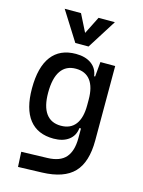

<svg xmlns="http://www.w3.org/2000/svg" viewBox="-145 -859 876 1176"><g transform="rotate(15 293.0 -271.0)"><path d="M88.9 233.4 84 138.7 250 133.8Q328.6 131.3 364.3 90.3Q399.9 49.3 400.4 -30.3V-408.2L410.2 -517.6H503.9V-45.9Q503.9 92.3 440.9 158.2Q377.9 224.1 240.2 228.5ZM253.4 9.8Q151.9 9.8 99.4 -57.1Q46.9 -124 46.9 -253.9Q46.9 -388.7 99.4 -458Q151.9 -527.3 253.4 -527.3Q314 -527.3 351.6 -500Q389.2 -472.7 395.5 -423.8H435.5L400.4 -276.4Q400.4 -356.4 368.9 -397.9Q337.4 -439.5 276.4 -439.5Q213.9 -439.5 181.6 -392.6Q149.4 -345.7 149.4 -253.9Q149.4 -167 181.6 -122.6Q213.9 -78.1 276.4 -78.1Q337.4 -78.1 368.9 -119.6Q400.4 -161.1 400.4 -241.2L435.5 -93.8H390.6Q385.7 -44.9 349.4 -17.6Q313 9.8 253.4 9.8ZM231.4 -590.8 114.3 -776.4H217.8L278.3 -656.2H268.6L329.1 -776.4H432.6L315.4 -590.8Z"/></g></svg>

Font: Cascadia Code
Style: Regular
Weight: 400
Designer: Aaron Bell
Foundry: Saja Typeworks
Version: Version 2404.023